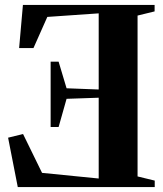

<svg xmlns="http://www.w3.org/2000/svg" viewBox="-20 -763 666 783"><path d="M541 -43.5 611 -26.5V0H52.5L13 -201.5L74 -216.5L151.5 -58L382.5 -35V-364.5L251.5 -360L219 -245H186.5V-511.5H219L251.5 -403L382.5 -398V-708.5L173 -694L116.5 -567H58L73.5 -743H610.5V-716.5L541 -699.5Z"/></svg>

Font: Merriweather 120pt
Style: Bold
Weight: 700
Designer: Eben Sorkin
Foundry: Eben Sorkin
Version: Version 2.100